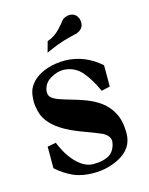

<svg xmlns="http://www.w3.org/2000/svg" viewBox="-96 -652 564 727"><g transform="rotate(-15 186.0 -289.0)"><path d="M181.6 12.2Q135.3 12.2 101.8 -2.9Q68.4 -18.1 38.1 -44.9V-129.4L71.8 -135.7Q93.3 -82.5 124.5 -51.8Q155.8 -21 188.5 -21Q230 -21 254.4 -36.6Q276.4 -53.7 279.8 -86.4Q279.8 -106.9 253.9 -121.6Q229 -132.8 167.5 -155.3Q52.2 -200.2 36.6 -270Q31.2 -292.5 31.2 -304.7Q31.2 -338.9 40 -357.4Q60.1 -398.9 116.2 -417.5Q147 -427.7 186 -427.7Q262.7 -426.3 324.2 -372.1V-288.6L290.5 -280.8Q271 -326.2 243.4 -359.4Q215.8 -392.6 171.4 -395Q145.5 -395 120.6 -380.4Q105 -371.6 96.7 -357.7Q88.4 -343.8 88.4 -328.6Q88.4 -315.4 98.1 -307.1Q107.9 -298.8 125.7 -292.5Q143.6 -286.1 166 -279.8Q194.3 -272 224.4 -261Q254.4 -250 280.8 -231Q307.1 -211.9 323.5 -180.7Q339.8 -149.4 339.8 -101.6Q339.8 -40.5 278.3 -9.8Q233.4 12.2 181.6 12.2ZM129.9 -473.1 141.6 -515.6Q149.4 -518.6 150.6 -519.3Q151.9 -520 153.3 -520Q175.3 -530.3 192.6 -549.1Q210 -567.9 214.6 -575Q219.2 -582 231.4 -586.9Q239.3 -589.8 246.6 -589.8Q272 -589.8 280.8 -564.5Q282.7 -557.6 282.7 -551.3Q282.7 -527.8 260.3 -517.6L254.9 -515.1Q195.8 -502.4 155.3 -484.4Z"/></g></svg>

Font: Quaaykop
Style: Medium
Weight: 500
Designer: Tup Wanders
Foundry: Free font, DO NOT SELL
Version: Version 1.00;July 31, 2023;FontCreator 11.5.0.2430 64-bit